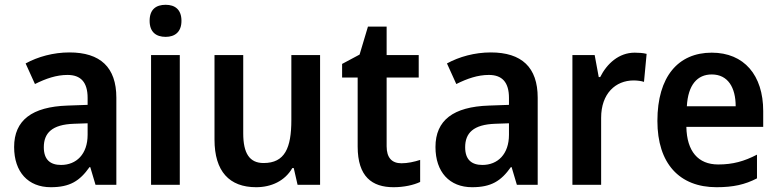

<svg xmlns="http://www.w3.org/2000/svg" viewBox="-20 -772 3250 802"><path d="M270 -553C203 -553 138 -535 87 -507L126 -421C172 -444 216 -459 262 -459C317 -459 346 -429 346 -363V-334L262 -331C114 -326 39 -270 39 -158C39 -53 98 10 192 10C272 10 313 -16 354 -74H357L379 0H466V-364C466 -491 399 -553 270 -553ZM289 -255 346 -257V-209C346 -128 299 -83 235 -83C191 -83 163 -104 163 -157C163 -216 197 -252 289 -255Z M672 -752C632 -752 605 -733 605 -685C605 -638 632 -618 672 -618C710 -618 738 -638 738 -685C738 -732 711 -752 672 -752ZM731 -542H611V0H731Z M1317 -542H1197V-271C1197 -154 1170 -91 1081 -91C1022 -91 996 -132 996 -215V-542H876V-189C876 -56 938 10 1050 10C1113 10 1170 -16 1201 -70H1207L1223 0H1317Z M1657 -90C1617 -90 1595 -113 1595 -161V-448H1729V-542H1595V-661H1517L1482 -544L1409 -505V-448H1474V-160C1474 -34 1534 10 1624 10C1667 10 1708 1 1735 -12V-104C1710 -96 1683 -90 1657 -90Z M2030 -553C1963 -553 1898 -535 1847 -507L1886 -421C1932 -444 1976 -459 2022 -459C2077 -459 2106 -429 2106 -363V-334L2022 -331C1874 -326 1799 -270 1799 -158C1799 -53 1858 10 1952 10C2032 10 2073 -16 2114 -74H2117L2139 0H2226V-364C2226 -491 2159 -553 2030 -553ZM2049 -255 2106 -257V-209C2106 -128 2059 -83 1995 -83C1951 -83 1923 -104 1923 -157C1923 -216 1957 -252 2049 -255Z M2631 -552C2565 -552 2515 -506 2487 -450H2481L2464 -542H2371V0H2491V-280C2491 -381 2551 -436 2627 -436C2639 -436 2659 -434 2670 -430L2681 -547C2666 -551 2646 -552 2631 -552Z M2953 -552C2813 -552 2726 -452 2726 -267C2726 -89 2818 10 2973 10C3043 10 3092 -1 3142 -27V-126C3088 -98 3041 -85 2980 -85C2896 -85 2849 -140 2847 -242H3168V-308C3168 -458 3088 -552 2953 -552ZM2953 -461C3021 -461 3053 -406 3053 -328H2849C2854 -418 2893 -461 2953 -461Z"/></svg>

Font: Noto Sans Kannada SemiCondensed SemiBold
Style: Regular
Weight: 600
Width: 4
Designer: Jelle Bosma - Monotype Design Team
Foundry: Monotype Imaging Inc.
Version: Version 2.005